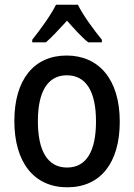

<svg xmlns="http://www.w3.org/2000/svg" viewBox="-20 -786 570 816"><path d="M117 -617V-606H175C201 -628 232 -663 265 -698C296 -663 326 -629 355 -606H413V-617C378 -660 333 -721 311 -766H218C197 -723 152 -661 117 -617ZM266 10C408 10 489 -95 489 -269C489 -450 399 -550 263 -550C124 -550 41 -447 41 -272C41 -95 125 10 266 10ZM265 -74C183 -74 141 -143 141 -271C141 -397 183 -466 264 -466C346 -466 388 -397 388 -270C388 -143 347 -74 265 -74Z"/></svg>

Font: Noto Sans Mono Condensed Medium
Style: Regular
Weight: 500
Width: 3
Designer: Monotype Design Team
Foundry: Monotype Imaging Inc.
Version: Version 2.014